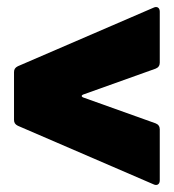

<svg xmlns="http://www.w3.org/2000/svg" viewBox="-20 -561 496 548"><path d="M436 -46V-192C436 -200 432 -206 424 -209L217 -283C212 -285 212 -289 217 -291L424 -365C432 -368 436 -374 436 -382V-528C436 -539 428 -544 418 -539L31 -372C23 -368 20 -363 20 -355V-219C20 -211 23 -206 31 -202L418 -35C428 -30 436 -35 436 -46Z"/></svg>

Font: Barlow Semi Condensed Black
Style: Regular
Weight: 900
Width: 4
Designer: Jeremy Tribby
Foundry: Tribby Type
Version: Version 1.408;PS 001.408;hotconv 1.0.88;makeotf.lib2.5.64775